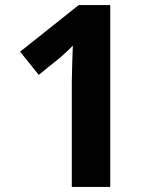

<svg xmlns="http://www.w3.org/2000/svg" viewBox="-20 -734 612 754"><path d="M413 0H262V-413Q262 -439 263.5 -481Q265 -523 266 -555Q261 -549 244.5 -533.5Q228 -518 214 -506L132 -440L59 -531L289 -714H413Z"/></svg>

Font: Noto Sans Thaana
Style: Bold
Weight: 700
Designer: David Williams
Foundry: Google Inc.
Version: Version 3.001; ttfautohint (v1.8.4.7-5d5b)